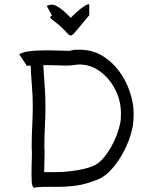

<svg xmlns="http://www.w3.org/2000/svg" viewBox="-20 -886 693 908"><path d="M149 0Q150 0 144 2Q138 4 133 -9Q129 -18 129 -63Q129 -76 129.5 -98Q130 -120 130.5 -140Q131 -160 131 -167Q130 -175 130 -184Q130 -193 130 -201Q130 -247 132.5 -292.5Q135 -338 135 -383Q135 -431 131 -479Q127 -527 125 -576Q107 -574 107 -575L71 -629Q95 -648 202 -648Q230 -648 253.5 -647Q277 -646 286 -646Q301 -645 307 -645.5Q313 -646 317 -647.5Q321 -649 328.5 -650Q336 -651 355 -651Q416 -651 463.5 -622.5Q511 -594 544 -548.5Q577 -503 594.5 -450.5Q612 -398 612 -349Q612 -330 610.5 -310.5Q609 -291 605 -275Q593 -223 567.5 -173.5Q542 -124 509.5 -87.5Q477 -51 442 -37Q411 -25 386.5 -18Q362 -11 338 -8Q314 -5 282 -3Q248 -2 214.5 -2.5Q181 -3 149 0ZM189 -72Q212 -72 234.5 -72Q257 -72 279 -73Q318 -76 354.5 -82.5Q391 -89 420 -101Q448 -112 473 -143Q498 -174 517.5 -214Q537 -254 546 -293Q550 -307 551 -320Q552 -333 552 -349Q552 -410 525 -462.5Q498 -515 453.5 -548Q409 -581 355 -581Q348 -581 327 -578Q306 -575 283 -576Q274 -576 251.5 -577Q229 -578 202 -578H185Q187 -532 191 -483.5Q195 -435 195 -383Q195 -336 192.5 -290.5Q190 -245 190 -201Q190 -192 190 -184.5Q190 -177 191 -169Q191 -162 190.5 -144Q190 -126 189.5 -106Q189 -86 189 -72ZM330 -728Q320 -717 312.5 -718.5Q305 -720 295 -732Q294 -734 289.5 -738.5Q285 -743 278 -750Q257 -771 240.5 -782.5Q224 -794 219 -800.5Q214 -807 226 -813L201 -858Q215 -865 229 -863.5Q243 -862 263.5 -847.5Q284 -833 315 -802Q328 -816 344.5 -830.5Q361 -845 376.5 -855.5Q392 -866 402 -866V-814Q387 -796 370 -775.5Q353 -755 341.5 -741.5Q330 -728 330 -728ZM335 -780Q335 -780 335 -779ZM336 -779Q336 -779 336 -779ZM336 -778Q337 -778 337 -778ZM337 -777H338Q337 -777 337 -777ZM338 -776Q338 -776 338 -776ZM339 -775Q339 -775 339 -776Z"/></svg>

Font: Syne Tactile
Style: Regular
Weight: 400
Designer: Lucas Descroix
Foundry: Bonjour Monde
Version: Version 2.100; ttfautohint (v1.8.3)